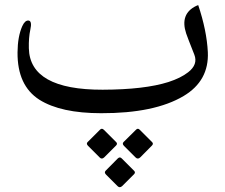

<svg xmlns="http://www.w3.org/2000/svg" viewBox="-20 -433 901 770"><path d="M385.7 21Q223.6 21 137.7 -33.2Q49.3 -89.8 50.3 -222.7Q50.8 -286.6 69.3 -328.1Q80.1 -352.1 94.7 -350.6Q109.4 -348.6 101.6 -314Q94.7 -282.2 95.7 -239.3Q99.6 -72.8 391.6 -73.2Q559.6 -73.7 655.3 -104Q705.1 -120.1 734.4 -143.1Q774.9 -174.3 759.3 -213.9Q731.4 -284.2 726.6 -298.8Q700.7 -377.4 766.6 -409.2L774.9 -412.6Q809.1 -311 813.5 -224.1Q818.8 -108.9 716.3 -47.9Q599.6 21.5 385.7 21ZM470.3 312.9Q460.3 322.4 451.5 313.5L405.5 267.5Q396.6 258.7 403.8 251.5L452.6 202.2Q460.9 194.4 468.6 202.7L517.9 252Q524.6 258.7 517.4 265.9ZM542.8 197.8Q532.9 207.7 523.5 198.3L477.5 152.3Q468.6 143.5 475.8 136.3L525.1 87.6Q532.9 79.2 540.6 87.6L589.9 136.8Q596.6 143.5 589.4 150.7ZM398.3 197.8Q388.3 207.7 379.5 198.3L333.5 152.3Q324.6 143.5 331.3 136.8L380.6 87.6Q388.3 79.2 396.6 87.6L445.9 136.8Q452.6 143.5 445.4 150.7Z"/></svg>

Font: Gandom FD-WOL
Style: FD-WOL
Weight: 400
Foundry: DejaVu fonts team - Redesigned by Saber Rastikerdar - Based on Samim Font
Version: Version 0.6